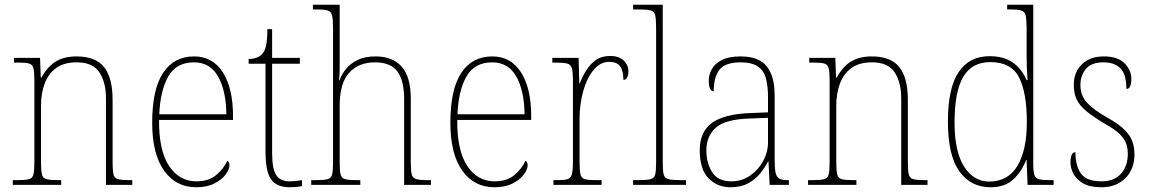

<svg xmlns="http://www.w3.org/2000/svg" viewBox="-20 -780 4853 810"><path d="M34 0V-20H52Q86 -20 101.5 -24Q117 -28 121 -44Q125 -60 125 -95V-442Q125 -476 121 -492Q117 -508 102.5 -512Q88 -516 58 -516H39V-536H149L152 -453H155Q181 -500 216 -521Q251 -542 303 -542Q383 -542 419 -497Q455 -452 455 -359V-95Q455 -60 459 -44Q463 -28 478.5 -24Q494 -20 527 -20H538V0H427V-365Q427 -432 399.5 -474.5Q372 -517 304 -517Q250 -517 217 -493Q184 -469 168.5 -427.5Q153 -386 153 -334V-95Q153 -60 157 -44Q161 -28 176.5 -24Q192 -20 226 -20H238V0Z M808 10Q722 10 672 -60.5Q622 -131 622 -262Q622 -403 668 -472.5Q714 -542 799 -542Q877 -542 920 -475Q963 -408 963 -290V-274H651Q650 -144 693.5 -79.5Q737 -15 808 -15Q860 -15 891.5 -41Q923 -67 939 -102Q948 -96 948 -82Q948 -66 932 -44Q916 -22 884.5 -6Q853 10 808 10ZM935 -298Q934 -396 900.5 -456.5Q867 -517 798 -517Q724 -517 690 -457.5Q656 -398 652 -298Z M1202 10Q1147 10 1123.5 -23.5Q1100 -57 1100 -141V-511H1029V-531Q1067 -532 1086 -552Q1097 -563 1102.5 -588Q1108 -613 1108 -657H1128V-536H1245V-511H1128V-135Q1128 -67 1145.5 -41Q1163 -15 1201 -15Q1227 -15 1254 -20V5Q1240 8 1227 9Q1214 10 1202 10Z M1293 0V-20H1312Q1346 -20 1361.5 -24Q1377 -28 1381 -44Q1385 -60 1385 -95V-663Q1385 -698 1381 -714.5Q1377 -731 1363.5 -735.5Q1350 -740 1322 -740H1300V-760H1413V-487Q1413 -462 1410 -441H1412Q1421 -466 1439.5 -489Q1458 -512 1488.5 -527Q1519 -542 1565 -542Q1636 -542 1674.5 -499Q1713 -456 1713 -363V-94Q1713 -60 1717 -44.5Q1721 -29 1736 -24.5Q1751 -20 1784 -20H1798V0H1685V-361Q1685 -440 1656.5 -478.5Q1628 -517 1562 -517Q1493 -517 1453 -473Q1413 -429 1413 -334V-95Q1413 -60 1417 -44Q1421 -28 1436.5 -24Q1452 -20 1486 -20H1500V0Z M2066 10Q1980 10 1930 -60.5Q1880 -131 1880 -262Q1880 -403 1926 -472.5Q1972 -542 2057 -542Q2135 -542 2178 -475Q2221 -408 2221 -290V-274H1909Q1908 -144 1951.5 -79.5Q1995 -15 2066 -15Q2118 -15 2149.5 -41Q2181 -67 2197 -102Q2206 -96 2206 -82Q2206 -66 2190 -44Q2174 -22 2142.5 -6Q2111 10 2066 10ZM2193 -298Q2192 -396 2158.5 -456.5Q2125 -517 2056 -517Q1982 -517 1948 -457.5Q1914 -398 1910 -298Z M2315 0V-20H2330Q2360 -20 2374 -24Q2388 -28 2392.5 -44.5Q2397 -61 2397 -97V-441Q2397 -476 2392.5 -492Q2388 -508 2372.5 -512Q2357 -516 2322 -516H2310V-536H2421L2424 -428H2426Q2436 -455 2452.5 -482Q2469 -509 2493.5 -526.5Q2518 -544 2554 -544Q2591 -544 2611 -525Q2631 -506 2631 -479Q2631 -464 2626 -453.5Q2621 -443 2610 -443Q2610 -481 2596.5 -500Q2583 -519 2549 -519Q2512 -519 2483.5 -484Q2455 -449 2440 -394Q2425 -339 2425 -280V-97Q2425 -61 2429 -44.5Q2433 -28 2447.5 -24Q2462 -20 2492 -20H2518V0Z M2651 0V-20H2671Q2708 -20 2724 -24Q2740 -28 2744 -43.5Q2748 -59 2748 -94V-662Q2748 -699 2744 -715.5Q2740 -732 2725.5 -736Q2711 -740 2681 -740H2651V-760H2776V-94Q2776 -59 2780 -43.5Q2784 -28 2800.5 -24Q2817 -20 2853 -20H2874V0Z M3062 10Q3006 10 2969 -28Q2932 -66 2932 -146Q2932 -224 2983.5 -261.5Q3035 -299 3145 -303L3220 -306V-371Q3220 -417 3211 -450Q3202 -483 3176.5 -500Q3151 -517 3104 -517Q3040 -517 3015.5 -486Q2991 -455 2991 -395Q2970 -395 2970 -440Q2970 -464 2982.5 -487.5Q2995 -511 3024.5 -526.5Q3054 -542 3104 -542Q3181 -542 3214.5 -500.5Q3248 -459 3248 -379V-107Q3248 -70 3252 -51.5Q3256 -33 3267.5 -26.5Q3279 -20 3303 -20H3308V0H3227L3222 -99H3220Q3208 -75 3188 -49.5Q3168 -24 3137 -7Q3106 10 3062 10ZM3065 -15Q3110 -15 3145 -39.5Q3180 -64 3200 -101.5Q3220 -139 3220 -178V-283L3143 -280Q3040 -277 3000 -241.5Q2960 -206 2960 -145Q2960 -92 2984.5 -53.5Q3009 -15 3065 -15Z M3389 0V-20H3407Q3441 -20 3456.5 -24Q3472 -28 3476 -44Q3480 -60 3480 -95V-442Q3480 -476 3476 -492Q3472 -508 3457.5 -512Q3443 -516 3413 -516H3394V-536H3504L3507 -453H3510Q3536 -500 3571 -521Q3606 -542 3658 -542Q3738 -542 3774 -497Q3810 -452 3810 -359V-95Q3810 -60 3814 -44Q3818 -28 3833.5 -24Q3849 -20 3882 -20H3893V0H3782V-365Q3782 -432 3754.5 -474.5Q3727 -517 3659 -517Q3605 -517 3572 -493Q3539 -469 3523.5 -427.5Q3508 -386 3508 -334V-95Q3508 -60 3512 -44Q3516 -28 3531.5 -24Q3547 -20 3581 -20H3593V0Z M4159 10Q4075 10 4027 -57.5Q3979 -125 3979 -267Q3979 -408 4024 -475.5Q4069 -543 4155 -543Q4215 -543 4253 -516Q4291 -489 4311 -442H4315Q4313 -469 4312 -494.5Q4311 -520 4311 -543V-660Q4311 -698 4307 -714.5Q4303 -731 4289.5 -735.5Q4276 -740 4246 -740H4229V-760H4339V-91Q4339 -58 4343.5 -43Q4348 -28 4363 -24Q4378 -20 4411 -20H4425V0H4315L4311 -105H4309Q4289 -54 4253.5 -22Q4218 10 4159 10ZM4155 -14Q4234 -15 4273 -81.5Q4312 -148 4312 -265Q4312 -389 4279 -453.5Q4246 -518 4158 -518Q4080 -518 4043.5 -455.5Q4007 -393 4007 -264Q4007 -139 4048 -76Q4089 -13 4155 -14Z M4627 10Q4577 10 4548.5 -7Q4520 -24 4508 -48Q4496 -72 4496 -94Q4496 -138 4517 -138Q4517 -80 4540.5 -47.5Q4564 -15 4627 -15Q4681 -15 4709.5 -47.5Q4738 -80 4738 -131Q4738 -154 4731 -174Q4724 -194 4704.5 -213.5Q4685 -233 4646 -255Q4595 -285 4565 -309.5Q4535 -334 4522.5 -360Q4510 -386 4510 -422Q4510 -475 4544 -508.5Q4578 -542 4637 -542Q4696 -542 4724.5 -512.5Q4753 -483 4753 -447Q4753 -405 4732 -405Q4732 -466 4707 -491.5Q4682 -517 4635 -517Q4584 -517 4561 -489Q4538 -461 4538 -421Q4538 -376 4567 -345.5Q4596 -315 4653 -283Q4699 -257 4723.5 -233Q4748 -209 4757 -184Q4766 -159 4766 -129Q4766 -66 4727.5 -28Q4689 10 4627 10Z"/></svg>

Font: Noto Serif Tamil SemiCondensed Thin
Style: Italic
Weight: 100
Width: 4
Italic angle: -12°
Designer: Indian Type Foundry, Tom Grace, and the Monotype Design Team
Foundry: Monotype Imaging Inc.
Version: Version 2.003; ttfautohint (v1.8.4.7-5d5b)